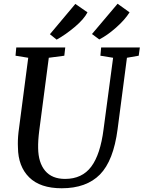

<svg xmlns="http://www.w3.org/2000/svg" viewBox="-20 -997 768 1027"><path d="M310 10Q195 10 136 -48.5Q77 -107 76 -208Q74 -246 79 -290L131 -688L63 -699L67 -743H329L324 -699L241 -688L190 -299Q183 -244 184 -205Q185 -127 221.5 -83.5Q258 -40 328 -40Q419 -40 468 -105.5Q517 -171 534 -306L585 -688L517 -699L521 -743H728L722 -699L659 -688L609 -306Q587 -137 514.5 -63.5Q442 10 310 10ZM609 -977 673 -931Q648 -891 601 -849.5Q554 -808 511 -786L472 -815ZM383 -976 448 -931Q429 -894 379.5 -852.5Q330 -811 283 -785L247 -814Z"/></svg>

Font: Koeln Type Serif
Style: Italic
Weight: 400
Italic angle: -8°
Designer: Eben Sorkin
Foundry: Eben Sorkin
Version: Version 2.002